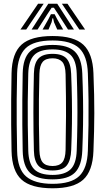

<svg xmlns="http://www.w3.org/2000/svg" viewBox="-20 -1004 568 1034"><path d="M263.2 10Q147.2 10 95.9 -36.8Q44.5 -83.5 42.2 -191Q40.8 -266 40.2 -333.2Q39.8 -400.5 40.2 -467.8Q40.8 -535 42.2 -610Q44.5 -717 95.9 -763.5Q147.2 -810 263.2 -810Q378.5 -810 428.9 -763.1Q479.2 -716.2 483.2 -610.5Q485.8 -546 486.9 -493.8Q488 -441.5 487.9 -394.2Q487.8 -347 486.6 -297.8Q485.5 -248.5 483.2 -190Q479.2 -82.5 428 -36.2Q376.8 10 263.2 10ZM263.2 -14Q362.8 -14 406.5 -55.6Q450.2 -97.2 453.2 -192Q455.8 -266 456.6 -330.6Q457.5 -395.2 456.8 -462Q456 -528.8 453.2 -609Q450.2 -703.2 406.5 -744.6Q362.8 -786 263.2 -786Q160.8 -786 117.8 -743.9Q74.8 -701.8 72.2 -609Q70.5 -535 69.9 -468.2Q69.2 -401.5 70 -334.4Q70.8 -267.2 72.2 -192Q74.2 -93.5 120.6 -53.8Q167 -14 263.2 -14ZM263.2 -38Q178.5 -38 141.2 -73.8Q104 -109.5 102.2 -192Q100.8 -266 100.2 -333Q99.8 -400 100.2 -467.2Q100.8 -534.5 102.2 -609Q104 -691 141.1 -726.5Q178.2 -762 263.2 -762Q346.2 -762 383.1 -726.1Q420 -690.2 423.2 -608Q426.2 -533.5 427.2 -466.6Q428.2 -399.8 427.2 -333.1Q426.2 -266.5 423.2 -193Q420 -111.2 383.6 -74.6Q347.2 -38 263.2 -38ZM263.2 -62Q328.2 -62 359.5 -91.6Q390.8 -121.2 393.2 -194Q395.8 -267.5 396.6 -333.8Q397.5 -400 396.6 -466.5Q395.8 -533 393.2 -607Q390.8 -679.5 359.4 -708.8Q328 -738 263.2 -738Q194 -738 164 -707.5Q134 -677 132.2 -608Q130 -523.2 129.4 -457.8Q128.8 -392.2 129.6 -330Q130.5 -267.8 132.2 -193Q134 -124 163.8 -93Q193.5 -62 263.2 -62ZM263.2 -86Q210.5 -86 187.1 -111.2Q163.8 -136.5 162.5 -193Q157.2 -396.5 162.5 -608Q163.8 -664.5 187.4 -689.2Q211 -714 263.2 -714Q315.8 -714 338.5 -688.6Q361.2 -663.2 363.2 -606.5Q366.2 -532.2 367.2 -468Q368.2 -403.8 367.4 -338.8Q366.5 -273.8 363.5 -197Q361.5 -141.2 340.1 -113.6Q318.8 -86 263.2 -86ZM263.2 -110Q298.8 -110 315.5 -129.6Q332.2 -149.2 333.2 -197Q335 -283.8 335.5 -379.9Q336 -476 333.2 -604Q332.2 -652.5 314.9 -671.2Q297.5 -690 263.2 -690Q226.2 -690 209.9 -670.8Q193.5 -651.5 192.2 -607Q190.2 -533.5 189.6 -467.2Q189 -401 189.6 -334.5Q190.2 -268 192.2 -194Q193.5 -149 209.9 -129.5Q226.2 -110 263.2 -110ZM90.2 -845 185.2 -984H215.2L121.2 -845ZM150.2 -845 240.2 -984H288.2L378.2 -845H346.2L294.5 -926L270.2 -962.5H258.2L234 -925.8L182.2 -845ZM407.2 -845 313.2 -984H343.2L438.2 -845ZM209.2 -845 240.8 -900.8 254.2 -927.5H274.2L288 -900.8L320.2 -845H288.2L270.8 -884.5L266.2 -905.2H262.2L258 -884.5L241.2 -845Z"/></svg>

Font: Big Shoulders Inline Text Black
Style: Regular
Weight: 900
Designer: Patric King
Foundry: XO Type Co
Version: Version 1.000